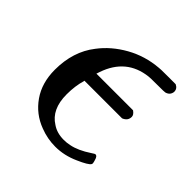

<svg xmlns="http://www.w3.org/2000/svg" viewBox="-125 -538 656 656"><g transform="rotate(45 203.0 -210.0)"><path d="M138 -217Q128 -184 128 -143Q128 -71 175 -42Q198 -26 231 -26Q246 -26 259 -29Q291 -35 330 -61Q340 -68 343 -68Q351 -68 355 -53Q360 -38 357 -35Q351 -25 312 -8Q270 11 227 11Q189 11 153 -3Q102 -22 71 -66.5Q40 -111 40 -174Q40 -262 87 -322Q120 -366 172.5 -395.5Q225 -425 287 -430Q289 -431 329 -431H367Q382 -424 382 -409Q380 -391 362 -386Q360 -385 325 -385Q287 -385 283 -384Q187 -373 154 -277L150 -265H327Q340 -256 340 -246Q340 -227 320 -219H138Z"/></g></svg>

Font: MathJax_Math
Style: Italic
Weight: 400
Version: Version 1.1